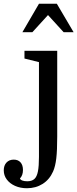

<svg xmlns="http://www.w3.org/2000/svg" viewBox="-103 -810 411 1020"><path d="M201 -540V-85Q201 -11 196 31.5Q191 74 179 101Q160 144 123.5 167Q87 190 40 190Q5 190 -23 177.5Q-51 165 -67 143.5Q-83 122 -83 95Q-83 69 -68.5 53.5Q-54 38 -30 38Q-7 38 6 52.5Q19 67 19 93Q19 107 15 118.5Q11 130 3 138Q5 145 15.5 149Q26 153 42 153Q66 153 79.5 141Q93 129 98.5 100.5Q104 72 104 24V-480L27 -499V-540ZM288 -639 199 -790H104L16 -639H69L152 -730L235 -639Z"/></svg>

Font: Domine
Style: Regular
Weight: 400
Designer: Pablo Impallari, Rodrigo Fuenzalida, Brenda Gallo
Foundry: Pablo Impallari, Rodrigo Fuenzalida, Brenda Gallo
Version: Version 2.000;September 19, 2022;FontCreator 14.0.0.2877 64-